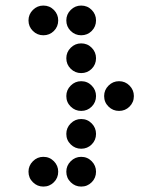

<svg xmlns="http://www.w3.org/2000/svg" viewBox="-20 -689 587 694"><path d="M190.4 -615.2Q190.4 -592.8 174.8 -577.1Q159.2 -561.5 136.7 -561.5Q114.7 -561.5 98.9 -577.1Q83 -592.8 83 -615.2Q83 -637.2 98.9 -653.1Q114.7 -668.9 136.7 -668.9Q159.2 -668.9 174.8 -653.1Q190.4 -637.2 190.4 -615.2ZM327.1 -615.2Q327.1 -592.8 311.5 -577.1Q295.9 -561.5 273.4 -561.5Q251.5 -561.5 235.6 -577.1Q219.7 -592.8 219.7 -615.2Q219.7 -637.2 235.6 -653.1Q251.5 -668.9 273.4 -668.9Q295.9 -668.9 311.5 -653.1Q327.1 -637.2 327.1 -615.2ZM327.1 -478.5Q327.1 -456.1 311.5 -440.4Q295.9 -424.8 273.4 -424.8Q251.5 -424.8 235.6 -440.4Q219.7 -456.1 219.7 -478.5Q219.7 -500.5 235.6 -516.4Q251.5 -532.2 273.4 -532.2Q295.9 -532.2 311.5 -516.4Q327.1 -500.5 327.1 -478.5ZM327.1 -341.8Q327.1 -319.3 311.5 -303.7Q295.9 -288.1 273.4 -288.1Q251.5 -288.1 235.6 -303.7Q219.7 -319.3 219.7 -341.8Q219.7 -363.8 235.6 -379.6Q251.5 -395.5 273.4 -395.5Q295.9 -395.5 311.5 -379.6Q327.1 -363.8 327.1 -341.8ZM463.9 -341.8Q463.9 -319.3 448.2 -303.7Q432.6 -288.1 410.2 -288.1Q388.2 -288.1 372.3 -303.7Q356.4 -319.3 356.4 -341.8Q356.4 -363.8 372.3 -379.6Q388.2 -395.5 410.2 -395.5Q432.6 -395.5 448.2 -379.6Q463.9 -363.8 463.9 -341.8ZM327.1 -205.1Q327.1 -182.6 311.5 -167Q295.9 -151.4 273.4 -151.4Q251.5 -151.4 235.6 -167Q219.7 -182.6 219.7 -205.1Q219.7 -227.1 235.6 -242.9Q251.5 -258.8 273.4 -258.8Q295.9 -258.8 311.5 -242.9Q327.1 -227.1 327.1 -205.1ZM190.4 -68.4Q190.4 -45.9 174.8 -30.3Q159.2 -14.6 136.7 -14.6Q114.7 -14.6 98.9 -30.3Q83 -45.9 83 -68.4Q83 -90.3 98.9 -106.2Q114.7 -122.1 136.7 -122.1Q159.2 -122.1 174.8 -106.2Q190.4 -90.3 190.4 -68.4ZM327.1 -68.4Q327.1 -45.9 311.5 -30.3Q295.9 -14.6 273.4 -14.6Q251.5 -14.6 235.6 -30.3Q219.7 -45.9 219.7 -68.4Q219.7 -90.3 235.6 -106.2Q251.5 -122.1 273.4 -122.1Q295.9 -122.1 311.5 -106.2Q327.1 -90.3 327.1 -68.4Z"/></svg>

Font: DatDot
Style: Regular
Weight: 400
Designer: GGBot
Version: 1.00